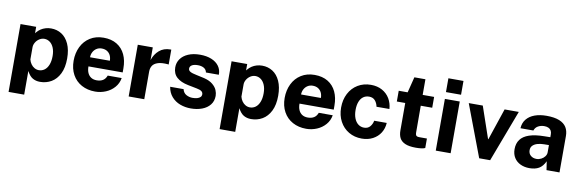

<svg xmlns="http://www.w3.org/2000/svg" viewBox="-57 -1226 5719 1890"><g transform="rotate(10 2802.0 -281.0)"><path d="M62.5 -517H218.8V-452.8Q220.9 -455.2 222.8 -457.9Q224.8 -460.5 227 -463.1Q244.4 -483.8 265.6 -497.6Q286.8 -511.4 312.6 -519.2Q338.4 -527 367.8 -527Q425.8 -527 472.3 -497.6Q518.9 -468.1 546.2 -408.6Q573.5 -349 573.5 -262Q573.5 -171.2 543.1 -110.1Q512.6 -49 461.9 -19.5Q411.1 10 349.2 10Q307.2 10 275.4 -8.6Q243.5 -27.1 218.5 -75.5V161H62.5ZM428.2 -261Q428.2 -310 413.4 -344.8Q398.6 -379.5 373.9 -397.1Q349.2 -414.8 320 -414.8Q293.1 -414.8 269.7 -399.6Q246.2 -384.5 232.4 -360.8Q218.5 -337 218.5 -313V-191Q224.6 -165.6 239.2 -145.1Q253.8 -124.5 274.5 -112.9Q295.2 -101.2 318.2 -101.2Q349.1 -101.2 374 -119.2Q398.9 -137.2 413.6 -173.4Q428.2 -209.5 428.2 -261Z M896.2 -101.8Q933.4 -101.8 958.3 -117.1Q983.2 -132.4 996 -166.5H1135.5Q1126.4 -112.1 1091.4 -72.2Q1056.5 -32.2 1005.9 -11.1Q955.4 10 900 10Q823.4 10 764.2 -22.3Q705 -54.6 672.4 -114.1Q639.8 -173.6 639.8 -252.5Q639.8 -330 670.1 -392.4Q700.5 -454.9 757.6 -490.9Q814.6 -527 892.5 -527Q970.5 -527 1025.2 -493.8Q1079.9 -460.5 1107.7 -401.1Q1135.5 -341.8 1135.5 -263.5V-222.8H793.5Q793.1 -185 805.4 -157.8Q817.8 -130.5 840.9 -116.1Q864.1 -101.8 896.2 -101.8ZM991 -314Q991 -343.8 979.8 -367.4Q968.5 -391.1 946.2 -405.1Q924 -419 892.2 -419Q862.6 -419 840 -404.2Q817.4 -389.5 805.1 -365.3Q792.9 -341.1 793 -314Z M1234.5 -517H1384.5V-390.5Q1404.4 -451.1 1448.6 -489.1Q1492.8 -527 1558.5 -527Q1561.5 -527 1563.7 -526.8Q1565.9 -526.6 1567.8 -526.1V-377.8Q1565.5 -378.8 1563.1 -378.9L1559.2 -379.2Q1496.2 -384.6 1458.9 -372.1Q1421.5 -359.6 1406 -334.9Q1390.5 -310.2 1390.5 -276V0H1234.5Z M1620.2 -165H1754.4Q1763.4 -127.4 1792.8 -111.4Q1822.2 -95.5 1855 -95.5Q1881.9 -95.5 1901.9 -101.2Q1922 -107 1933.2 -118.2Q1944.5 -129.4 1944.5 -145Q1944.5 -164.8 1929.4 -176.4Q1914.4 -188 1879.8 -194.4L1791.2 -211.9Q1717.5 -226.5 1677.1 -262.8Q1636.6 -299.1 1636.2 -361.8Q1635.9 -409 1662.2 -446.4Q1688.5 -483.9 1738.4 -505.4Q1788.4 -527 1856.8 -527Q1921.9 -527 1970.8 -507Q2019.6 -487 2046 -450.4Q2072.4 -413.8 2071.5 -364.5H1942.6Q1937 -393.6 1912.8 -407.6Q1888.5 -421.5 1853 -421.5Q1814.2 -421.5 1793.4 -408.9Q1772.5 -396.4 1772.5 -373.8Q1772.5 -355.2 1791.6 -344Q1810.6 -332.8 1854 -324.4L1934.2 -306.9Q1989 -293.5 2020.8 -267Q2052.6 -240.5 2064.8 -211.1Q2077 -181.6 2077 -153.8Q2077 -101.8 2047.9 -64.9Q2018.8 -28 1968.6 -9Q1918.4 10 1855.8 10Q1799 10 1748.9 -8.8Q1698.9 -27.5 1664.2 -67Q1629.5 -106.5 1620.2 -165Z M2172 -517H2328.2V-452.8Q2330.4 -455.2 2332.3 -457.9Q2334.2 -460.5 2336.5 -463.1Q2353.9 -483.8 2375.1 -497.6Q2396.2 -511.4 2422.1 -519.2Q2447.9 -527 2477.2 -527Q2535.2 -527 2581.8 -497.6Q2628.4 -468.1 2655.7 -408.6Q2683 -349 2683 -262Q2683 -171.2 2652.6 -110.1Q2622.1 -49 2571.4 -19.5Q2520.6 10 2458.8 10Q2416.8 10 2384.9 -8.6Q2353 -27.1 2328 -75.5V161H2172ZM2537.8 -261Q2537.8 -310 2522.9 -344.8Q2508.1 -379.5 2483.4 -397.1Q2458.8 -414.8 2429.5 -414.8Q2402.6 -414.8 2379.2 -399.6Q2355.8 -384.5 2341.9 -360.8Q2328 -337 2328 -313V-191Q2334.1 -165.6 2348.7 -145.1Q2363.2 -124.5 2384 -112.9Q2404.8 -101.2 2427.8 -101.2Q2458.6 -101.2 2483.5 -119.2Q2508.4 -137.2 2523.1 -173.4Q2537.8 -209.5 2537.8 -261Z M3005.8 -101.8Q3042.9 -101.8 3067.8 -117.1Q3092.8 -132.4 3105.5 -166.5H3245Q3235.9 -112.1 3200.9 -72.2Q3166 -32.2 3115.4 -11.1Q3064.9 10 3009.5 10Q2932.9 10 2873.7 -22.3Q2814.5 -54.6 2781.9 -114.1Q2749.2 -173.6 2749.2 -252.5Q2749.2 -330 2779.6 -392.4Q2810 -454.9 2867.1 -490.9Q2924.1 -527 3002 -527Q3080 -527 3134.7 -493.8Q3189.4 -460.5 3217.2 -401.1Q3245 -341.8 3245 -263.5V-222.8H2903Q2902.6 -185 2914.9 -157.8Q2927.2 -130.5 2950.4 -116.1Q2973.6 -101.8 3005.8 -101.8ZM3100.5 -314Q3100.5 -343.8 3089.2 -367.4Q3078 -391.1 3055.8 -405.1Q3033.5 -419 3001.8 -419Q2972.1 -419 2949.5 -404.2Q2926.9 -389.5 2914.6 -365.3Q2902.4 -341.1 2902.5 -314Z M3783.8 -324.2 3654.8 -323.8Q3647.6 -360.8 3626.1 -385.1Q3604.5 -409.5 3566.5 -409.5Q3533.1 -409.5 3508.6 -391.8Q3484 -374.1 3470.6 -339.8Q3457.2 -305.5 3457.2 -258Q3457.2 -209.5 3471.3 -173.8Q3485.4 -138 3510.8 -118.9Q3536.1 -99.8 3569.2 -99.8Q3607.2 -99.8 3628.9 -125.5Q3650.6 -151.2 3656.2 -184.5H3781.5Q3778.6 -129.4 3751 -85.1Q3723.4 -40.9 3675.1 -15.4Q3626.9 10 3564.5 10Q3492.1 10 3434.9 -23.6Q3377.6 -57.2 3345.2 -117.7Q3312.8 -178.1 3312.8 -256Q3312.8 -334.8 3344.8 -396.4Q3376.9 -458.1 3434.2 -492.6Q3491.5 -527 3564.5 -527Q3628.4 -527 3676.8 -500.4Q3725.2 -473.8 3752.7 -427.6Q3780.1 -381.4 3783.8 -324.2Z M4082 -409.5 4082.8 -142.2Q4082.8 -124.9 4087.4 -116.2Q4092 -107.6 4100.9 -104.8Q4109.9 -102 4126 -102H4197.8V-7.2Q4169.8 6 4104.8 6Q4036.5 6 3997.4 -11.5Q3958.2 -29 3942.5 -60Q3926.8 -91 3926.8 -135.5V-409.5H3842.8V-517H3932L3971.5 -674H4082V-517.8H4196.5V-409.5Z M4452.8 0H4304.2V-517H4452.8ZM4453.8 -584.8H4303V-722.8H4453.8Z M4847.8 0H4738.2L4542.8 -517H4683L4791.5 -200.8H4794.8L4901.2 -517H5043Z M5065.5 -149.2Q5065.5 -206.2 5093.9 -245Q5122.4 -283.8 5181.5 -303.9Q5240.6 -324 5332 -324.8L5391.8 -325.8V-354.8Q5391.8 -377.4 5382.4 -392.7Q5373.1 -408 5355.4 -415.7Q5337.6 -423.4 5312 -423Q5278.9 -422.2 5252.6 -407.3Q5226.2 -392.4 5216 -361.8H5087Q5089.9 -415.5 5120.2 -452.7Q5150.6 -489.9 5201.8 -508.4Q5252.9 -527 5319.2 -527Q5398.2 -527 5447.5 -507.1Q5496.8 -487.1 5518.9 -450.9Q5541 -414.8 5541 -364V0H5411.2L5398 -86.5Q5373.2 -33.2 5335.4 -11.6Q5297.6 10 5241.2 10Q5191.1 10 5151.2 -8.8Q5111.2 -27.5 5088.4 -63.4Q5065.5 -99.4 5065.5 -149.2ZM5391.8 -173V-247L5343.5 -246.5Q5308.6 -246.1 5279.1 -238Q5249.6 -229.9 5231.3 -212Q5213 -194.1 5213 -165Q5213 -131.4 5236.1 -111.4Q5259.2 -91.5 5293.8 -91.5Q5318.2 -91.5 5340.9 -103Q5363.5 -114.5 5377.4 -133.3Q5391.4 -152.1 5391.8 -173Z"/></g></svg>

Font: Public Sans VF
Style: Regular
Weight: 400
Designer: Pablo Impallari, Rodrigo Fuenzalida (Modified by Dan O. Williams and USWDS)
Version: Version 1.003